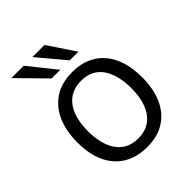

<svg xmlns="http://www.w3.org/2000/svg" viewBox="-205 -842 971 971"><g transform="rotate(-45 280.0 -356.5)"><path d="M281 10Q211 10 158.2 -20.2Q105.5 -50.5 76.5 -110Q47.5 -169.5 47.5 -256.5Q47.5 -337.5 74.2 -398.5Q101 -459.5 153 -493.2Q205 -527 281.5 -527Q351.5 -527 403.2 -496.2Q455 -465.5 483.8 -405.2Q512.5 -345 512.5 -256.5Q512.5 -177.5 486.5 -117.5Q460.5 -57.5 409.2 -23.8Q358 10 281 10ZM281.5 -53Q330 -53 364.2 -77Q398.5 -101 416.8 -147Q435 -193 435 -258.5Q435 -317.5 419 -364Q403 -410.5 369 -437.2Q335 -464 281.5 -464Q232 -464 197.2 -440.2Q162.5 -416.5 144 -370.5Q125.5 -324.5 125.5 -258.5Q125.5 -199.5 141.8 -153.2Q158 -107 192.5 -80Q227 -53 281.5 -53ZM278.5 -723 376 -577.5H314L192 -723ZM130 -723 246.5 -577.5H184.5L41.5 -723Z"/></g></svg>

Font: Public Sans Light
Style: Regular
Weight: 300
Designer: The Public Sans Project Authors: Dan O. Williams and USWDS (Libre Franklin designed by Pablo Impallari and Rodrigo Fuenz
Version: Version 1.007